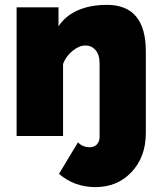

<svg xmlns="http://www.w3.org/2000/svg" viewBox="-20 -556 660 785"><path d="M221.2 154.8 298.8 25.9Q317.4 45.9 346.2 45.9Q365.2 45.9 376.2 34.4Q387.2 22.9 387.2 2.9V-295.9Q387.2 -332.5 370.6 -351.3Q354 -370.1 329.1 -370.1Q304.2 -370.1 277.3 -348.6Q250.5 -327.1 237.8 -294.9V0H47.9V-525.9H219.2V-448.2Q247.1 -491.2 297.9 -513.7Q348.6 -536.1 417 -536.1Q576.2 -536.1 576.2 -346.2V-12.2Q576.2 85.4 518.1 147.2Q460 209 370.1 209Q284.2 209 221.2 154.8Z"/></svg>

Font: Rawline Black
Style: Regular
Weight: 900
Designer: Matt McInerney, Pablo Impallari, Rodrigo Fuenzalida
Foundry: Matt McInerney, Pablo Impallari, Rodrigo Fuenzalida
Version: Version 4.020;PS 004.020;hotconv 1.0.88;makeotf.lib2.5.64775